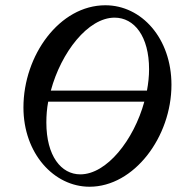

<svg xmlns="http://www.w3.org/2000/svg" viewBox="-20 -696 671 729"><path d="M320 13C489 13 631 -176 631 -374C631 -550 518 -676 380 -676C206 -676 69 -486 69 -288C69 -113 185 13 320 13ZM415 -629C490 -629 546 -558 546 -433C546 -406 543 -379 538 -352H173C212 -497 314 -629 415 -629ZM285 -34C212 -34 156 -104 156 -231C156 -257 158 -284 163 -310H528C488 -164 385 -34 285 -34Z"/></svg>

Font: Junicode Two Beta SemiCondensed Medium
Style: Italic
Weight: 500
Width: 4
Italic angle: -10°
Version: Version 1.063